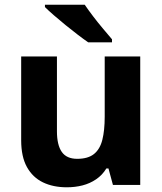

<svg xmlns="http://www.w3.org/2000/svg" viewBox="-20 -786 690 816"><path d="M576 -546V0H460L441 -70H432Q415 -42 388.5 -24Q362 -6 330.5 2Q299 10 264 10Q206 10 162.5 -11Q119 -32 94.5 -76Q70 -120 70 -190V-546H222V-228Q222 -170 242.5 -140.5Q263 -111 308 -111Q354 -111 379.5 -131.5Q405 -152 415 -192Q425 -232 425 -290V-546ZM340 -766Q355 -744 375.5 -717Q396 -690 418 -664Q440 -638 456 -619V-606H355Q336 -619 310.5 -638.5Q285 -658 258.5 -679.5Q232 -701 208.5 -721.5Q185 -742 171 -756V-766Z"/></svg>

Font: Noto Sans Lao UI
Style: Regular
Weight: 400
Designer: Monotype Design Team
Foundry: Monotype Imaging Inc.
Version: Version 2.000